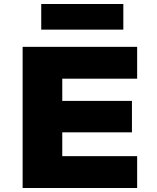

<svg xmlns="http://www.w3.org/2000/svg" viewBox="-20 -939 783 959"><path d="M93 0V-705H665V-546H291V-435H639V-278H291V-159H665V0ZM186 -791V-919H596V-791Z"/></svg>

Font: Nunito Sans 7pt SemiExpanded Black
Style: Regular
Weight: 900
Width: 6
Designer: Vernon Adams
Foundry: Vernon Adams
Version: Version 3.101;gftools[0.9.27]